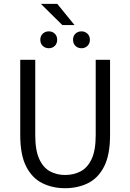

<svg xmlns="http://www.w3.org/2000/svg" viewBox="-20 -968 678 1000"><path d="M318.8 12.2Q253.9 12.2 200.7 -13.9Q147.5 -40 116.5 -100.6Q85.4 -161.1 85.4 -265.1V-656.7H163.6V-264.2Q163.6 -184.6 184.6 -139.4Q205.6 -94.2 240.7 -75.4Q275.9 -56.6 318.8 -56.6Q363.3 -56.6 399.4 -75.2Q435.5 -93.8 457 -139.2Q478.5 -184.6 478.5 -264.2V-656.7H553.2V-265.1Q553.2 -160.6 522 -100.1Q490.7 -39.6 437.7 -13.7Q384.8 12.2 318.8 12.2ZM304.7 -837.4 192.9 -947.8H278.3L368.2 -837.4ZM234.4 -716.8Q215.3 -716.8 202.6 -729Q189.9 -741.2 189.9 -761.2Q189.9 -780.3 202.6 -792.5Q215.3 -804.7 234.4 -804.7Q252.9 -804.7 265.4 -792.5Q277.8 -780.3 277.8 -761.2Q277.8 -741.2 265.4 -729Q252.9 -716.8 234.4 -716.8ZM404.3 -716.8Q385.3 -716.8 372.8 -729Q360.4 -741.2 360.4 -761.2Q360.4 -780.3 372.8 -792.5Q385.3 -804.7 404.3 -804.7Q422.9 -804.7 435.5 -792.5Q448.2 -780.3 448.2 -761.2Q448.2 -741.2 435.5 -729Q422.9 -716.8 404.3 -716.8Z"/></svg>

Font: Varta Light
Style: Regular
Weight: 400
Version: Version 1.004